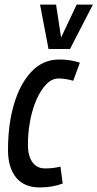

<svg xmlns="http://www.w3.org/2000/svg" viewBox="-20 -809 426 839"><path d="M153 10Q86 10 50.5 -33Q15 -76 15 -154Q15 -266 41.5 -355Q68 -444 118 -496.5Q168 -549 239 -549Q288 -549 329 -535L300 -456Q283 -461 268 -463.5Q253 -466 236 -466Q207 -466 183 -441.5Q159 -417 140.5 -376Q122 -335 112 -283Q102 -231 102 -176Q102 -128 121.5 -100.5Q141 -73 177 -73Q195 -73 212 -75Q229 -77 244 -81L254 -7Q210 10 153 10ZM386 -789 286 -595H192L155 -789H225L247 -645L315 -789Z"/></svg>

Font: Georama Condensed Medium
Style: Italic
Weight: 500
Width: 3
Italic angle: -9°
Designer: Jean-Baptiste Levee
Foundry: Production Type
Version: Version 1.000